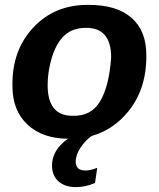

<svg xmlns="http://www.w3.org/2000/svg" viewBox="-20 -558 651 786"><path d="M579 -333Q581 -182 490.5 -85Q400 12 261 10Q155 10 93 -47.5Q31 -105 31 -205Q28 -351 116.5 -445.5Q205 -540 344 -538Q458 -538 518.5 -485Q579 -432 579 -333ZM435 -323Q435 -444 333 -444Q278 -444 245 -414Q213 -386 193 -325Q175 -266 175 -210Q175 -84 276 -84Q353 -81 390 -143.5Q427 -206 435 -323ZM291 208Q246 208 219.5 184.5Q193 161 193 120Q193 46 281 -5H361Q331 14 310.5 45Q290 76 290 103Q290 140 329 140Q351 140 378 129L369 191Q330 208 291 208Z"/></svg>

Font: Libra Sans
Style: Bold Italic
Weight: 700
Italic angle: -12°
Foundry: Context Ltd
Version: Version 1.002